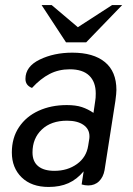

<svg xmlns="http://www.w3.org/2000/svg" viewBox="-20 -730 526 762"><path d="M27 -125Q27 -183 55.5 -225.5Q84 -268 133.5 -290.5Q183 -313 245 -313Q281 -313 305 -305Q329 -297 351 -282L358 -330Q360 -340 360 -359Q360 -405 334 -430Q308 -455 257 -455Q213 -455 177 -436.5Q141 -418 107 -381Q81 -391 81 -417Q81 -466 137.5 -493.5Q194 -521 267 -521Q351 -521 396.5 -483.5Q442 -446 442 -373Q442 -360 438 -330L395 -55Q390 -27 373 -10.5Q356 6 330 6Q317 6 304 2L312 -50Q285 -18 251.5 -3Q218 12 173 12Q105 12 66 -26Q27 -64 27 -125ZM330 -152 334 -177Q335 -181 335 -189Q335 -218 311 -234.5Q287 -251 246 -251Q183 -251 146 -216Q109 -181 109 -125Q109 -89 131.5 -70.5Q154 -52 196 -52Q248 -52 285.5 -79Q323 -106 330 -152ZM145 -710H185L289 -622L425 -710H465L322 -562H242Z"/></svg>

Font: Thasadith
Style: Bold Italic
Weight: 700
Italic angle: -9°
Designer: Cadson Demak Co.,Ltd.
Foundry: Cadson Demak Co.,Ltd.
Version: Version 1.000; ttfautohint (v1.6)